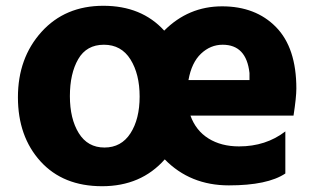

<svg xmlns="http://www.w3.org/2000/svg" viewBox="-20 -602 1088 664"><path d="M547.9 -496.1Q631.8 -580.1 748 -580.1Q864.3 -580.1 934.6 -508.3Q1004.9 -436.5 1004.9 -295.9Q1004.9 -265.6 995.1 -202.1H638.7Q657.2 -150.4 701.2 -123Q745.1 -95.7 806.6 -95.7Q899.4 -95.7 966.8 -147.5V-2Q905.3 39.1 771.5 39.1Q637.7 39.1 549.8 -50.8Q467.8 42 333 42Q198.2 42 120.1 -43.9Q42 -129.9 42 -265.6Q42 -401.4 123.5 -491.7Q205.1 -582 337.4 -582Q469.7 -582 547.9 -496.1ZM250.5 -397.5Q221.7 -347.7 221.7 -269.5Q221.7 -191.4 252.4 -141.6Q283.2 -91.8 341.3 -91.8Q399.4 -91.8 431.2 -141.1Q462.9 -190.4 462.9 -268.1Q462.9 -345.7 431.2 -396.5Q399.4 -447.3 339.4 -447.3Q279.3 -447.3 250.5 -397.5ZM631.8 -325.2H842.8V-349.6Q832 -447.3 750 -447.3Q708 -447.3 675.3 -416.5Q642.6 -385.7 631.8 -325.2Z"/></svg>

Font: GenEi M Gothic v2 Heavy
Style: Regular
Weight: 800
Version: Version 2.0